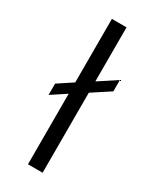

<svg xmlns="http://www.w3.org/2000/svg" viewBox="-181 -738 636 788"><g transform="rotate(30 136.5 -344.5)"><path d="M101.3 0V-334.3L32.2 -288.7V-342.3L101.3 -388V-689H170.7V-432.8L255.2 -488.2V-434.5L170.7 -379.2V0Z"/></g></svg>

Font: Vivano Light
Style: Regular
Weight: 300
Designer: Joe Prince, Josias Burgherr
Version: Version 2.064;September 19, 2022;FontCreator 14.0.0.2877 64-